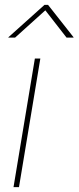

<svg xmlns="http://www.w3.org/2000/svg" viewBox="-20 -770 323 790"><path d="M35.6 0 123.5 -529.3H146L58.1 0ZM42 -615.2H14.2L14.6 -616.7L163.1 -750H177.7L282.7 -616.7L282.2 -615.2H253.9L166.5 -727.5Z"/></svg>

Font: Inter 24pt Thin
Style: Italic
Weight: 250
Italic angle: -9.3988°
Version: Version 4.001;git-66647c0bb